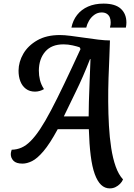

<svg xmlns="http://www.w3.org/2000/svg" viewBox="-20 -884 744 1064"><path d="M588.2 160Q561 160 540.3 140.4Q519.7 120.8 505.1 80.7Q490.5 40.5 482.7 -21.6Q474.8 -83.7 472.3 -168H299.8Q255.7 -86.8 220.8 -45.9Q185.8 -5 157.6 8.8Q129.3 22.7 104.8 22.7Q70 22.7 54.8 7Q39.7 -8.7 39.8 -29.7Q40 -37.7 41.6 -43.3Q43.2 -49 44.8 -54.3Q73.3 -54.7 98.8 -65.8Q124.2 -76.8 149.2 -101.8Q174.3 -126.7 202 -168.2Q229.7 -209.8 262.3 -271.8Q295 -333.7 335.3 -418Q375.7 -502.3 426.2 -612.2L421.2 -622Q406.7 -627 382 -632.6Q357.3 -638.2 331.7 -638.2Q265.5 -638.2 230.8 -598Q196 -557.8 195.3 -493.3Q195.2 -466 201.5 -440.4Q207.8 -414.8 223.7 -390.3Q213.3 -383.8 200.2 -380Q187 -376.2 174.2 -376.2Q144.2 -376.2 123.5 -391.8Q102.8 -407.3 92.7 -433.8Q82.5 -460.2 82.8 -493.2Q83.3 -541.2 109.2 -586.1Q135.2 -631 186.2 -660.4Q237.3 -689.8 311.8 -689.8Q336.2 -689.8 371.8 -685.3Q407.3 -680.8 447.2 -674.9Q487 -669 524.1 -664.5Q561.2 -660 589.3 -660Q588.7 -622.8 586.1 -568.8Q583.5 -514.8 581.4 -451.2Q579.3 -387.7 579.7 -320.7Q580 -253.5 583.7 -187.9Q587.3 -122.3 596.3 -64.1Q605.3 -5.8 621.2 39Q637.2 83.8 661.8 110.3Q656.5 123.3 645.3 134.7Q634.2 146 619.8 153Q605.5 160 588.2 160ZM333.8 -239H471.3Q471.3 -269.2 472.6 -319.9Q473.8 -370.7 476.6 -432.5Q479.3 -494.3 481.5 -556.3H478.8Q440 -456.8 400.5 -376.6Q361 -296.3 333.8 -239ZM375.8 -731Q383.8 -771.2 407.3 -801.2Q430.8 -831.3 468.1 -847.7Q505.3 -864 553.5 -864Q618.3 -864 649.4 -835.7Q680.5 -807.3 680.5 -758.8Q680.5 -746 677.5 -731H589.3Q592 -742 592.7 -747.8Q593.3 -753.7 593.3 -760.3Q593.3 -777 587.8 -789.2Q582.2 -801.3 571 -808.2Q559.8 -815 543.5 -815Q521 -815 502.8 -801.9Q484.7 -788.8 473.4 -769.4Q462.2 -750 458 -731Z"/></svg>

Font: Sansita Swashed Light
Style: Regular
Weight: 300
Designer: Pablo Cosgaya
Foundry: Omnibus-Type
Version: Version 1.003